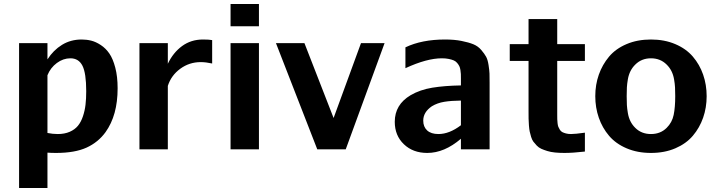

<svg xmlns="http://www.w3.org/2000/svg" viewBox="-20 -745 3580 958"><path d="M566.9 -304.2Q566.9 -169.9 506.8 -85.9Q470.2 -35.2 411.9 -8.5Q353.5 18.1 259.8 18.1Q233.4 18.1 216.8 16.6V192.9H75.2V-529.8H216.8V-448.7Q246.1 -494.6 289.3 -521.2Q332.5 -547.9 387.2 -547.9Q412.1 -547.9 435.1 -542.2Q458 -536.6 482.9 -520.3Q507.8 -503.9 525.6 -478Q543.5 -452.1 555.2 -407.5Q566.9 -362.8 566.9 -304.2ZM268.1 -76.2Q302.2 -76.2 327.9 -87.4Q353.5 -98.6 368.9 -117.4Q384.3 -136.2 393.8 -164.6Q403.3 -192.9 406.7 -222.7Q410.2 -252.4 410.2 -290Q410.2 -379.9 391.4 -417Q372.6 -454.1 331.1 -454.1Q295.4 -454.1 263.7 -430.7Q231.9 -407.2 216.8 -369.6V-81.5Q243.7 -76.2 268.1 -76.2Z M1038.6 -428.2Q1006.8 -435.1 981.4 -435.1Q924.8 -435.1 879.4 -401.9Q834 -368.7 817.4 -316.4V0H675.8V-529.8H817.4V-426.8Q843.8 -482.4 888.4 -515.1Q933.1 -547.9 992.7 -547.9Q1023.4 -547.9 1038.6 -544.9Z M1272 -613.8H1130.4V-725.1H1272ZM1272 0H1130.4V-529.8H1272Z M1644.5 -156.2 1781.2 -529.8H1898.9L1705.1 0H1563L1356.9 -529.8H1499Z M2200.7 -547.9Q2247.1 -547.9 2282.7 -540.8Q2318.4 -533.7 2341.8 -524.2Q2365.2 -514.6 2381.3 -495.6Q2397.5 -476.6 2405.5 -461.9Q2413.6 -447.3 2417.7 -420.4Q2421.9 -393.6 2422.4 -377.9Q2422.9 -362.3 2422.9 -332V0H2279.8V-52.7Q2197.3 18.1 2111.8 18.1Q2040.5 18.1 1995.1 -25.4Q1949.7 -68.8 1949.7 -137.2Q1949.7 -223.1 2028.8 -270Q2075.7 -297.4 2136.7 -307.4Q2197.8 -317.4 2279.8 -318.8V-353Q2279.8 -367.2 2279.5 -375.5Q2279.3 -383.8 2277.3 -395.8Q2275.4 -407.7 2271.7 -415Q2268.1 -422.4 2261.2 -430.7Q2254.4 -439 2244.4 -443.4Q2234.4 -447.8 2219.2 -450.9Q2204.1 -454.1 2184.6 -454.1Q2109.9 -454.1 2002.9 -404.8V-508.8Q2084.5 -547.9 2200.7 -547.9ZM2279.8 -120.1V-243.2Q2231.9 -242.7 2197 -237.1Q2162.1 -231.4 2134.8 -214.8Q2091.8 -185.5 2091.8 -143.1Q2091.8 -112.3 2111.3 -94.2Q2130.9 -76.2 2167.5 -76.2Q2222.2 -76.2 2279.8 -120.1Z M2760.3 -171.9Q2760.3 -157.7 2760.5 -149.9Q2760.7 -142.1 2762 -130.4Q2763.2 -118.7 2765.9 -112.1Q2768.6 -105.5 2773.4 -97.7Q2778.3 -89.8 2785.6 -85.9Q2793 -82 2804 -79.1Q2814.9 -76.2 2829.1 -76.2Q2849.6 -76.2 2898.4 -83V11.2Q2838.9 18.1 2796.4 18.1Q2770.5 18.1 2749 15.9Q2727.5 13.7 2710.9 8.5Q2694.3 3.4 2681.2 -2.4Q2668 -8.3 2658.2 -18.6Q2648.4 -28.8 2641.6 -37.8Q2634.8 -46.9 2630.1 -61.8Q2625.5 -76.7 2623 -88.6Q2620.6 -100.6 2619.1 -119.6Q2617.7 -138.7 2617.4 -153.1Q2617.2 -167.5 2617.2 -189.9V-440.9H2523.4V-524.9H2617.2V-649.9H2760.3V-524.9H2898.4V-440.9H2760.3Z M3349.1 -265.1Q3349.1 -292 3348.1 -309.3Q3347.2 -326.7 3343.3 -349.4Q3339.4 -372.1 3330.1 -390.4Q3320.8 -408.7 3306.2 -422.9Q3274.9 -454.1 3228 -454.1Q3181.2 -454.1 3149.9 -422.9Q3135.3 -408.7 3126 -390.4Q3116.7 -372.1 3112.8 -349.4Q3108.9 -326.7 3107.9 -309.3Q3106.9 -292 3106.9 -265.1Q3106.9 -238.3 3107.9 -220.9Q3108.9 -203.6 3112.8 -180.7Q3116.7 -157.7 3126 -139.4Q3135.3 -121.1 3149.9 -106.9Q3180.7 -76.2 3228 -76.2Q3275.4 -76.2 3306.2 -106.9Q3333.5 -133.8 3341.3 -171.6Q3349.1 -209.5 3349.1 -265.1ZM3228 -547.9Q3295.4 -547.9 3349.4 -524.9Q3403.3 -502 3437 -462.6Q3470.7 -423.3 3488.3 -372.8Q3505.9 -322.3 3505.9 -265.1Q3505.9 -208 3488.3 -157.7Q3470.7 -107.4 3437.3 -67.9Q3403.8 -28.3 3349.9 -5.1Q3295.9 18.1 3228 18.1Q3160.6 18.1 3106.7 -4.9Q3052.7 -27.8 3019 -67.4Q2985.4 -106.9 2967.8 -157.5Q2950.2 -208 2950.2 -265.1Q2950.2 -322.3 2967.8 -372.3Q2985.4 -422.4 3018.8 -462.2Q3052.2 -502 3106.2 -524.9Q3160.2 -547.9 3228 -547.9Z"/></svg>

Font: Aurulent Sans
Style: Bold
Weight: 700
Version: Version 2007.05.04